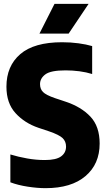

<svg xmlns="http://www.w3.org/2000/svg" viewBox="-20 -970 552 1000"><path d="M217.5 10Q174.5 10 124.2 2.2Q74 -5.5 34 -20.5V-165.5Q75 -153 121.2 -144.8Q167.5 -136.5 213.5 -136.5Q272.5 -136.5 298.2 -155.5Q324 -174.5 324 -206.5Q324 -233.5 306 -250.8Q288 -268 235.5 -286L180 -304.5Q108 -329 60.8 -380.8Q13.5 -432.5 13.5 -518.5Q13.5 -626 85.5 -688Q157.5 -750 303.5 -750Q348 -750 388.8 -744.5Q429.5 -739 460 -730V-584.5Q430 -594 393.8 -598.8Q357.5 -603.5 321.5 -603.5Q244.5 -603.5 216.5 -582.8Q188.5 -562 188.5 -532Q188.5 -506.5 204 -490.8Q219.5 -475 266 -459L321.5 -440.5Q403 -413.5 451 -362.5Q499 -311.5 499 -222.5Q499 -115.5 425.2 -52.8Q351.5 10 217.5 10ZM185.5 -795 264 -950H441.5L337.5 -795Z"/></svg>

Font: Encode Sans Condensed Condensed ExtraBold
Style: Regular
Weight: 800
Width: 3
Designer: Multiple Designers
Foundry: Impallari Type
Version: Version 3.000; ttfautohint (v1.8.3) -l 8 -r 50 -G 200 -x 14 